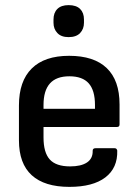

<svg xmlns="http://www.w3.org/2000/svg" viewBox="-20 -719 539 750"><path d="M251 11Q154 11 104 -34.5Q54 -80 54 -171V-307Q54 -402 104 -451.5Q154 -501 250 -501Q347 -501 397 -453Q447 -405 447 -311V-233Q447 -223 437 -223H150V-182Q150 -123 174.5 -96Q199 -69 254 -69Q297 -69 320 -84.5Q343 -100 342 -130Q342 -140 353 -140H428Q436 -140 438 -131Q440 -63 391.5 -26Q343 11 251 11ZM150 -294H351V-309Q351 -366 326.5 -393.5Q302 -421 251 -421Q200 -421 175 -393Q150 -365 150 -309ZM248 -574Q219 -574 204 -590Q189 -606 189 -630V-643Q189 -669 204 -684Q219 -699 248 -699Q278 -699 293 -684Q308 -669 308 -643V-630Q308 -606 293 -590Q278 -574 248 -574Z"/></svg>

Font: Sofia Sans Semi Condensed SemiBold
Style: Regular
Weight: 600
Designer: Botio Nikoltchev, Ani Petrova
Foundry: lettersoup
Version: Version 4.100